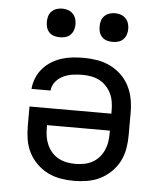

<svg xmlns="http://www.w3.org/2000/svg" viewBox="-53 -779 706 834"><g transform="rotate(5 300.0 -362.5)"><path d="M300 8Q271 8 241.5 3Q212 -2 186 -15Q160 -28 138.5 -49Q117 -70 103.5 -96Q90 -122 85 -151.5Q80 -181 80 -210V-297H437V-310Q437 -329 434 -348Q431 -367 423 -384Q415 -401 401.5 -415.5Q388 -430 371.5 -438.5Q355 -447 336 -450.5Q317 -454 298 -454Q276 -454 255 -451Q234 -448 214.5 -439Q195 -430 181 -413Q167 -396 165 -374H82Q84 -399 93.5 -422Q103 -445 119 -463.5Q135 -482 156 -495Q177 -508 200.5 -515.5Q224 -523 248.5 -525.5Q273 -528 298 -528Q327 -528 356.5 -523Q386 -518 412.5 -505Q439 -492 460.5 -471.5Q482 -451 495.5 -424.5Q509 -398 514.5 -369Q520 -340 520 -310V-210Q520 -181 515 -151.5Q510 -122 496.5 -96Q483 -70 461.5 -49Q440 -28 414 -15Q388 -2 358.5 3Q329 8 300 8ZM300 -66Q319 -66 337.5 -69.5Q356 -73 373 -82Q390 -91 402.5 -105Q415 -119 423 -136.5Q431 -154 434 -172.5Q437 -191 437 -210V-223H163V-210Q163 -191 166 -172.5Q169 -154 177 -136.5Q185 -119 197.5 -105Q210 -91 227 -82Q244 -73 262.5 -69.5Q281 -66 300 -66ZM415 -608Q402 -608 390 -611.5Q378 -615 369 -624Q360 -633 356.5 -645Q353 -657 353 -670Q353 -683 356.5 -695Q360 -707 369 -716Q378 -725 390 -729Q402 -733 415 -733Q428 -733 440 -729Q452 -725 461 -716Q470 -707 474 -695Q478 -683 478 -670Q478 -657 474 -645Q470 -633 461 -624Q452 -615 440 -611.5Q428 -608 415 -608ZM185 -608Q172 -608 160 -611.5Q148 -615 139 -624Q130 -633 126.5 -645Q123 -657 123 -670Q123 -683 126.5 -695Q130 -707 139 -716Q148 -725 160 -729Q172 -733 185 -733Q198 -733 210 -729Q222 -725 231 -716Q240 -707 244 -695Q248 -683 248 -670Q248 -657 244 -645Q240 -633 231 -624Q222 -615 210 -611.5Q198 -608 185 -608Z"/></g></svg>

Font: Iosevka Aile
Style: Regular
Weight: 400
Designer: Belleve Invis
Foundry: Belleve Invis
Version: Version 28.0.1; ttfautohint (v1.8.4)